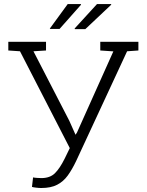

<svg xmlns="http://www.w3.org/2000/svg" viewBox="-20 -917 723 947"><path d="M183.6 10.3Q172.4 10.3 157.7 8.5Q143.1 6.8 137.7 4.9L143.1 -42Q148.9 -40.5 161.9 -39.6Q174.8 -38.6 184.1 -38.6Q226.6 -38.6 251 -62.7Q275.4 -86.9 298.8 -134.3L324.2 -186.5L78.6 -664.1L21 -668V-710.9H207V-668L145 -664.1L321.8 -321.3L352.5 -252.4L359.4 -262.7L539.1 -663.6L474.6 -668V-710.9H662.6V-668L606.9 -664.1L355 -121.6Q335.4 -80.6 314 -51Q292.5 -21.5 261.7 -5.6Q231 10.3 183.6 10.3ZM349.1 -773.4 348.1 -776.4 458.5 -897H527.8L528.8 -894L400.9 -773.4ZM227.5 -774.4 225.6 -775.9 314 -897H378.4L379.9 -894L273.9 -774.4Z"/></svg>

Font: Roboto Slab LO Light
Style: Regular
Weight: 300
Designer: Google
Version: Version 2.000